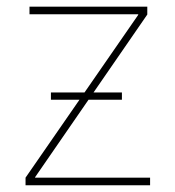

<svg xmlns="http://www.w3.org/2000/svg" viewBox="-20 -549 520 569"><path d="M55.7 0V-22.5L389.6 -504.9V-506.8H67.4V-529.3H416.5V-505.9L84 -23.9V-22.5H424.8V0ZM130.9 -253.4V-274.9H341.3V-253.4Z"/></svg>

Font: Inter 24pt Thin
Style: Regular
Weight: 250
Designer: Rasmus Andersson
Foundry: rsms
Version: Version 4.001;git-66647c0bb